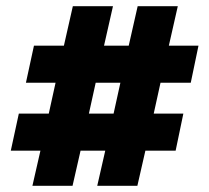

<svg xmlns="http://www.w3.org/2000/svg" viewBox="-20 -603 678 622"><path d="M85 -1 111 -115H15L41 -235H138L160 -335H64L90 -455H187L216 -583H346L317 -455H397L426 -583H556L527 -455H623L598 -335H500L478 -235H574L549 -115H451L425 -1H295L321 -115H241L215 -1ZM268 -235H348L370 -335H290Z"/></svg>

Font: Rokkitt SemiBold Black
Style: Regular
Weight: 900
Version: Version 3.103